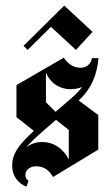

<svg xmlns="http://www.w3.org/2000/svg" viewBox="-20 -637 403 700"><path d="M80.8 -455 65.8 -470 214.2 -616.7 317.5 -520.8 256.7 -455 165.8 -539.2ZM76.7 43.3Q53.3 35 38.8 14.6Q24.2 -5.8 24.2 -34.2Q24.2 -62.5 40.4 -89.6Q56.7 -116.7 103.3 -160L40 -210V-326.7L212.5 -426.7Q237.5 -390 273.3 -390Q290 -390 301.7 -400Q313.3 -410 315 -425H315.8H339.2Q336.7 -400.8 331.7 -380Q326.7 -359.2 317.9 -340Q309.2 -320.8 296.7 -303.8Q284.2 -286.7 266.7 -270.8L338.3 -217.5V-91.7L173.3 8.3Q151.7 -30.8 111.7 -30.8Q95.8 -30.8 84.2 -22.1Q72.5 -13.3 72.5 0.8Q72.5 15 84.2 21.7ZM184.2 -200 154.2 -174.2Q93.3 -121.7 75 -99.2Q100 -119.2 133.3 -119.2Q166.7 -119.2 192.5 -100.8Q218.3 -82.5 230.8 -55V-163.3ZM182.5 -229.2 243.3 -281.7Q265.8 -300.8 279.2 -320Q260 -311.7 237.5 -311.7Q208.3 -311.7 184.2 -327.1Q160 -342.5 147.5 -372.5V-264.2Z"/></svg>

Font: Chomsky
Style: Regular
Weight: 400
Version: Version 2.3